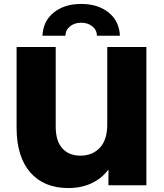

<svg xmlns="http://www.w3.org/2000/svg" viewBox="-20 -938 831 972"><path d="M721 -700V0H529V-80Q495 -34 443 -10Q391 14 326 14Q202 14 133 -65.5Q64 -145 64 -292V-700H262V-298Q262 -224 295.5 -187Q329 -150 387 -150Q448 -150 485.5 -190Q523 -230 523 -308V-700ZM391 -918Q476 -918 530 -874.5Q584 -831 587 -757H471Q470 -787 447 -805Q424 -823 391 -823Q358 -823 335 -805Q312 -787 311 -757H195Q198 -831 252 -874.5Q306 -918 391 -918Z"/></svg>

Font: Montserrat Alternates ExtraBold
Style: Regular
Weight: 800
Designer: Julieta Ulanovsky
Foundry: Julieta Ulanovsky
Version: Version 7.200